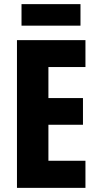

<svg xmlns="http://www.w3.org/2000/svg" viewBox="-20 -908 474 928"><path d="M369 -888H84V-784H369ZM393 0V-131H214V-305H381V-434H214V-584H393V-714H62V0Z"/></svg>

Font: Noto Sans Thai Looped ExtraCondensed ExtraBold
Style: Regular
Weight: 800
Width: 2
Designer: Sasikarn Vongin, Ben Mitchell
Foundry: The Fontpad Ltd
Version: Version 1.001